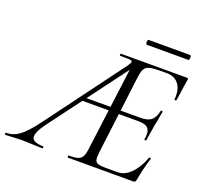

<svg xmlns="http://www.w3.org/2000/svg" viewBox="-189 -891 1086 1036"><g transform="rotate(20 354.0 -373.0)"><path d="M-56 -12Q-17 -12 17.5 -37Q52 -62 105 -133L433 -575Q439 -584 443.5 -591Q448 -598 448 -602Q448 -610 435 -611.5Q422 -613 380 -613Q376 -613 376 -619Q376 -625 380 -625H758Q763 -625 764.5 -623Q766 -621 765 -616L756 -559Q752 -523 746 -492Q745 -488 739 -489Q733 -490 735 -493Q736 -499 736 -512Q736 -557 713 -584Q690 -611 647 -611H609Q569 -611 549 -605.5Q529 -600 520.5 -586Q512 -572 508 -543L451 -85Q449 -61 449 -56Q449 -33 461.5 -25.5Q474 -18 513 -18H582Q621 -18 656.5 -54Q692 -90 713 -149Q714 -152 719.5 -151Q725 -150 724 -147Q703 -79 692 -15Q690 -6 687 -3Q684 0 676 0H303Q299 0 299 -6Q299 -12 303 -12Q336 -12 353.5 -17.5Q371 -23 379 -37Q387 -51 391 -81L460 -613L485 -602L127 -123Q90 -72 90 -46Q90 -12 154 -12Q158 -12 158 -6Q158 0 154 0Q139 0 103 -2Q65 -4 40 -4Q17 -4 -13 -2Q-39 0 -56 0Q-61 0 -61 -6Q-61 -12 -56 -12ZM282 -336H467L470 -315H264ZM663 -231Q656 -231 656 -234Q659 -249 659 -262Q659 -291 643 -303Q627 -315 590 -315H457L460 -336H597Q638 -336 658 -352.5Q678 -369 686 -408Q686 -411 690 -411Q693 -411 695.5 -409.5Q698 -408 697 -406Q694 -388 691.5 -375.5Q689 -363 688 -354L682 -325L667 -232Q667 -231 663 -231ZM488 -732Q488 -746 494 -746H732Q738 -746 738 -732Q738 -718 732 -718H494Q488 -718 488 -732Z"/></g></svg>

Font: Cormorant Garamond
Style: Italic
Weight: 400
Italic angle: -10°
Designer: Christian Thalmann (Catharsis Fonts)
Foundry: Catharsis Fonts
Version: Version 4.000